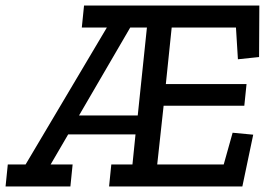

<svg xmlns="http://www.w3.org/2000/svg" viewBox="-51 -670 979 690"><path d="M341 0 349 -79H425L436 -187H194L131 -79H210L202 0H-31L-23 -79H41L333 -571H243L251 -650H881L880 -465L804 -457L797 -571H566L545 -368H835L827 -290H537L514 -79H753L785 -193L859 -186L820 0ZM477 -571H417L233 -255H444Z"/></svg>

Font: Zilla Slab Medium
Style: Regular
Weight: 500
Designer: Typotheque.com
Foundry: Typotheque type foundry
Version: Version 1.1; 2017